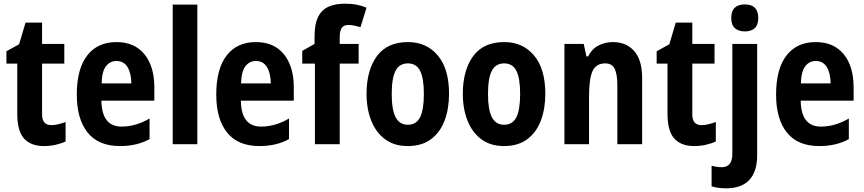

<svg xmlns="http://www.w3.org/2000/svg" viewBox="-20 -785 4700 1045"><path d="M259 -104Q277 -104 296 -108.5Q315 -113 337 -121V-15Q314 -4 283 3Q252 10 219 10Q148 10 111 -31Q74 -72 74 -165V-439H15V-506L84 -544L119 -662H209V-546H330V-439H209V-162Q209 -104 259 -104Z M614 -556Q712 -556 766 -490Q820 -424 820 -309V-237H532Q534 -96 642 -96Q719 -96 794 -140V-28Q726 10 633 10Q516 10 457 -63.5Q398 -137 398 -270Q398 -410 454.5 -483Q511 -556 614 -556ZM614 -453Q579 -453 557 -425Q535 -397 533 -331H695Q694 -387 674 -420Q654 -453 614 -453Z M1054 0H920V-760H1054Z M1373 -556Q1471 -556 1525 -490Q1579 -424 1579 -309V-237H1291Q1293 -96 1401 -96Q1478 -96 1553 -140V-28Q1485 10 1392 10Q1275 10 1216 -63.5Q1157 -137 1157 -270Q1157 -410 1213.5 -483Q1270 -556 1373 -556ZM1373 -453Q1338 -453 1316 -425Q1294 -397 1292 -331H1454Q1453 -387 1433 -420Q1413 -453 1373 -453Z M1932 -439H1829V0H1694V-439H1625V-508L1692 -546V-586Q1692 -655 1712 -694Q1732 -733 1769 -749Q1806 -765 1857 -765Q1894 -765 1923.5 -759Q1953 -753 1975 -743L1942 -637Q1926 -642 1910 -645.5Q1894 -649 1875 -649Q1849 -649 1839 -631.5Q1829 -614 1829 -583V-546H1932Z M2424 -274Q2424 -194 2400 -129.5Q2376 -65 2326 -27.5Q2276 10 2199 10Q2126 10 2076 -27Q2026 -64 2000.5 -128.5Q1975 -193 1975 -274Q1975 -402 2031 -479Q2087 -556 2201 -556Q2301 -556 2362.5 -483.5Q2424 -411 2424 -274ZM2112 -273Q2112 -189 2133 -147.5Q2154 -106 2200 -106Q2246 -106 2266.5 -147Q2287 -188 2287 -274Q2287 -359 2266.5 -399.5Q2246 -440 2200 -440Q2154 -440 2133 -400Q2112 -360 2112 -273Z M2948 -274Q2948 -194 2924 -129.5Q2900 -65 2850 -27.5Q2800 10 2723 10Q2650 10 2600 -27Q2550 -64 2524.5 -128.5Q2499 -193 2499 -274Q2499 -402 2555 -479Q2611 -556 2725 -556Q2825 -556 2886.5 -483.5Q2948 -411 2948 -274ZM2636 -273Q2636 -189 2657 -147.5Q2678 -106 2724 -106Q2770 -106 2790.5 -147Q2811 -188 2811 -274Q2811 -359 2790.5 -399.5Q2770 -440 2724 -440Q2678 -440 2657 -400Q2636 -360 2636 -273Z M3316 -556Q3389 -556 3432 -507Q3475 -458 3475 -360V0H3340V-323Q3340 -381 3325.5 -410.5Q3311 -440 3274 -440Q3224 -440 3205 -398Q3186 -356 3186 -262V0H3052V-546H3157L3172 -478H3181Q3202 -520 3238.5 -538Q3275 -556 3316 -556Z M3798 -104Q3816 -104 3835 -108.5Q3854 -113 3876 -121V-15Q3853 -4 3822 3Q3791 10 3758 10Q3687 10 3650 -31Q3613 -72 3613 -165V-439H3554V-506L3623 -544L3658 -662H3748V-546H3869V-439H3748V-162Q3748 -104 3798 -104Z M3960 -687Q3960 -725 3979 -743Q3998 -761 4034 -761Q4107 -761 4107 -687Q4107 -649 4087.5 -631.5Q4068 -614 4034 -614Q4000 -614 3980 -631.5Q3960 -649 3960 -687ZM3935 240Q3914 240 3892.5 237.5Q3871 235 3853 229V117Q3882 125 3909 125Q3936 125 3951 107.5Q3966 90 3966 49V-546H4101V60Q4101 147 4059.5 193Q4018 239 3935 240Z M4420 -556Q4518 -556 4572 -490Q4626 -424 4626 -309V-237H4338Q4340 -96 4448 -96Q4525 -96 4600 -140V-28Q4532 10 4439 10Q4322 10 4263 -63.5Q4204 -137 4204 -270Q4204 -410 4260.5 -483Q4317 -556 4420 -556ZM4420 -453Q4385 -453 4363 -425Q4341 -397 4339 -331H4501Q4500 -387 4480 -420Q4460 -453 4420 -453Z"/></svg>

Font: Noto Sans Gujarati Condensed
Style: Bold
Weight: 700
Width: 3
Designer: Jelle Bosma - Monotype Design Team, Universal Thirst
Foundry: Monotype Imaging Inc.
Version: Version 2.106; ttfautohint (v1.8.4.7-5d5b)